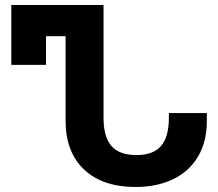

<svg xmlns="http://www.w3.org/2000/svg" viewBox="-20 -734 868 764"><path d="M241 -254V-590H163V-476H25V-714H392V-265Q392 -189 423.5 -153Q455 -117 523 -117Q590 -117 621 -153.5Q652 -190 652 -265V-284H803V-252Q803 -170 768 -111Q733 -52 669 -21Q605 10 519 10Q388 10 314.5 -59.5Q241 -129 241 -254Z"/></svg>

Font: Noto Sans Georgian
Style: Regular
Weight: 600
Designer: Monotype Design team
Foundry: Monotype Imaging Inc.
Version: Version 1.000